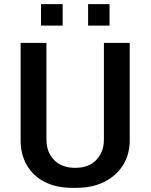

<svg xmlns="http://www.w3.org/2000/svg" viewBox="-20 -892 723 922"><path d="M325 10Q250 10 194.5 -18.5Q139 -47 109 -98.5Q79 -150 79 -219V-686H203V-222Q203 -161 240 -123.5Q277 -86 341 -86Q406 -86 442.5 -124Q479 -162 479 -222V-686H603V-219Q603 -150 570.5 -98.5Q538 -47 480.5 -18.5Q423 10 348 10ZM177 -769V-872H281V-769ZM403 -769V-872H506V-769Z"/></svg>

Font: Chivo Medium
Style: Regular
Weight: 500
Designer: Hector Gatti
Foundry: Omnibus-Type
Version: Version 2.002